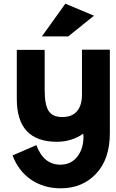

<svg xmlns="http://www.w3.org/2000/svg" viewBox="-20 -808 630 1040"><path d="M288 -40Q71 -40 71 -272V-538H222V-320Q222 -240 243.5 -207Q265 -174 317.5 -174Q370 -174 397 -205.5Q424 -237 424 -295V-539H575V-87Q575 54 500.5 133Q426 212 309 212Q218 212 149.5 166Q81 120 48 34L177 -22Q216 84 307 84Q364 84 398 41.5Q432 -1 432 -66Q432 -75 431 -84Q368 -40 288 -40ZM350 -611H207L334 -788L489 -723Z"/></svg>

Font: Montserrat Alternates
Style: Bold
Weight: 700
Version: Version 2.001